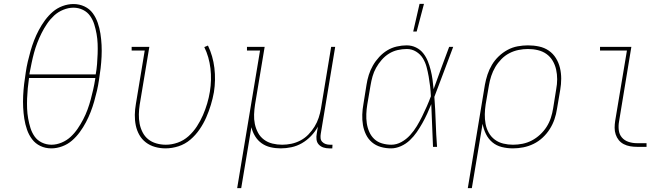

<svg xmlns="http://www.w3.org/2000/svg" viewBox="-20 -764 3490 999"><path d="M247 8Q216 8 190 -4.5Q164 -17 147 -39.5Q130 -62 120.5 -89.5Q111 -117 106.5 -146Q102 -175 100.5 -205Q99 -235 100.5 -265.5Q102 -296 105.5 -326.5Q109 -357 114 -387Q118 -415 124.5 -443Q131 -471 139 -499Q147 -527 157.5 -554Q168 -581 182 -607.5Q196 -634 214 -658.5Q232 -683 254.5 -702.5Q277 -722 305.5 -732.5Q334 -743 362 -743Q393 -743 419.5 -730.5Q446 -718 462.5 -695.5Q479 -673 488.5 -645.5Q498 -618 502.5 -589Q507 -560 508.5 -530Q510 -500 508.5 -469.5Q507 -439 503.5 -408.5Q500 -378 495 -348Q491 -320 484.5 -292Q478 -264 470 -236Q462 -208 451.5 -181Q441 -154 427 -127.5Q413 -101 395 -76.5Q377 -52 354.5 -32.5Q332 -13 303.5 -2.5Q275 8 247 8ZM478 -377Q483 -404 485 -430.5Q487 -457 488 -483.5Q489 -510 488 -536Q487 -562 482.5 -587.5Q478 -613 470.5 -637Q463 -661 449 -681Q435 -701 412 -712.5Q389 -724 362 -724Q336 -724 309 -713Q282 -702 261.5 -683Q241 -664 225 -640.5Q209 -617 196.5 -592Q184 -567 174 -541Q164 -515 157 -489Q150 -463 144.5 -436.5Q139 -410 134 -384L133 -377ZM248 -11Q274 -11 300.5 -22Q327 -33 347.5 -52Q368 -71 384 -94.5Q400 -118 413 -143Q426 -168 435.5 -194Q445 -220 452 -246Q459 -272 465 -298.5Q471 -325 475 -351L476 -358H131Q127 -331 124.5 -304.5Q122 -278 121 -251.5Q120 -225 121 -199Q122 -173 126.5 -147.5Q131 -122 138.5 -98Q146 -74 160 -54Q174 -34 197.5 -22.5Q221 -11 248 -11Z M841 8Q813 8 786.5 0.5Q760 -7 739 -23Q718 -39 705 -62Q692 -85 686.5 -111.5Q681 -138 681.5 -166.5Q682 -195 687 -223L733 -501H665V-520H757L707 -220Q703 -195 702.5 -169.5Q702 -144 706.5 -120.5Q711 -97 722 -75.5Q733 -54 751 -39.5Q769 -25 793 -18Q817 -11 843 -11Q874 -11 905 -22Q936 -33 961 -55.5Q986 -78 1004.5 -106.5Q1023 -135 1036 -165Q1049 -195 1058 -225.5Q1067 -256 1072 -287Q1082 -348 1075 -408Q1068 -468 1043 -519L1062 -527Q1088 -473 1095.5 -410.5Q1103 -348 1093 -284Q1087 -251 1077 -218Q1067 -185 1053 -153Q1039 -121 1018.5 -91Q998 -61 970.5 -37.5Q943 -14 909 -3Q875 8 841 8Z M1214 215 1333 -501H1265V-520H1357L1307 -220Q1303 -194 1302 -168.5Q1301 -143 1306 -119Q1311 -95 1322.5 -73.5Q1334 -52 1353.5 -37.5Q1373 -23 1397.5 -17Q1422 -11 1448 -11Q1472 -11 1496 -16Q1520 -21 1543 -33Q1566 -45 1584.5 -64Q1603 -83 1616.5 -105Q1630 -127 1638 -151Q1646 -175 1650 -199L1703 -520H1724L1649 -68Q1647 -57 1648 -45.5Q1649 -34 1656.5 -26Q1664 -18 1674.5 -14.5Q1685 -11 1697 -11H1710L1709 8H1693Q1677 8 1663 3.5Q1649 -1 1639 -11.5Q1629 -22 1627 -37.5Q1625 -53 1628 -68L1634 -105Q1620 -79 1598.5 -56.5Q1577 -34 1551 -19Q1525 -4 1496.5 2Q1468 8 1441 8Q1413 8 1387.5 2Q1362 -4 1341.5 -18.5Q1321 -33 1307.5 -55Q1294 -77 1288 -102L1235 215Z M2015 8Q1987 8 1961 0.5Q1935 -7 1915.5 -23.5Q1896 -40 1884.5 -63.5Q1873 -87 1868.5 -113.5Q1864 -140 1865 -168Q1866 -196 1871 -223L1887 -323Q1891 -349 1899 -374.5Q1907 -400 1920.5 -423.5Q1934 -447 1953 -467.5Q1972 -488 1995 -502Q2018 -516 2044.5 -522Q2071 -528 2096 -528Q2122 -528 2144.5 -517Q2167 -506 2182 -487Q2197 -468 2206 -445.5Q2215 -423 2221 -399Q2227 -375 2230.5 -350Q2234 -325 2236 -300Q2256 -355 2276 -410Q2296 -465 2317 -520H2338Q2313 -455 2289 -389.5Q2265 -324 2240 -260Q2245 -195 2247 -130Q2249 -65 2254 0H2233Q2230 -55 2228.5 -110.5Q2227 -166 2224 -222Q2214 -197 2202.5 -172Q2191 -147 2177.5 -123Q2164 -99 2148.5 -76.5Q2133 -54 2112.5 -34.5Q2092 -15 2066 -3.5Q2040 8 2015 8ZM2016 -11Q2043 -11 2068.5 -25Q2094 -39 2114 -61Q2134 -83 2149 -108Q2164 -133 2176.5 -158.5Q2189 -184 2200.5 -210Q2212 -236 2222 -263Q2221 -289 2218 -314.5Q2215 -340 2210.5 -365.5Q2206 -391 2199.5 -415.5Q2193 -440 2180 -461Q2167 -482 2145 -495.5Q2123 -509 2097 -509Q2073 -509 2049 -503.5Q2025 -498 2004 -485Q1983 -472 1966 -452.5Q1949 -433 1937 -411.5Q1925 -390 1918.5 -367Q1912 -344 1908 -320L1891 -220Q1887 -196 1886 -171Q1885 -146 1888.5 -122.5Q1892 -99 1901.5 -77.5Q1911 -56 1927.5 -40.5Q1944 -25 1967.5 -18Q1991 -11 2016 -11ZM2130 -600 2163 -744H2186L2148 -600Z M2414 215 2503 -323Q2508 -350 2516.5 -376Q2525 -402 2539.5 -426.5Q2554 -451 2575 -471Q2596 -491 2621 -504.5Q2646 -518 2673.5 -523Q2701 -528 2727 -528Q2757 -528 2785 -522Q2813 -516 2835.5 -500.5Q2858 -485 2872.5 -461.5Q2887 -438 2893.5 -411Q2900 -384 2900 -355Q2900 -326 2895 -297L2878 -197Q2874 -170 2865 -143.5Q2856 -117 2840.5 -92.5Q2825 -68 2803.5 -48Q2782 -28 2756.5 -15.5Q2731 -3 2703.5 2.5Q2676 8 2649 8Q2619 8 2591 1Q2563 -6 2542 -23.5Q2521 -41 2508.5 -66.5Q2496 -92 2491 -120L2435 215ZM2649 -11Q2674 -11 2699 -16Q2724 -21 2747 -33Q2770 -45 2790 -63.5Q2810 -82 2824 -104Q2838 -126 2846 -150.5Q2854 -175 2858 -200L2874 -300Q2879 -326 2879 -352Q2879 -378 2873.5 -402.5Q2868 -427 2855.5 -448Q2843 -469 2823.5 -483Q2804 -497 2779 -503Q2754 -509 2727 -509Q2703 -509 2678 -504Q2653 -499 2630 -487Q2607 -475 2588.5 -456Q2570 -437 2557 -415Q2544 -393 2536 -368.5Q2528 -344 2524 -320L2507 -221Q2503 -195 2502.5 -169.5Q2502 -144 2506.5 -119.5Q2511 -95 2523 -73.5Q2535 -52 2554.5 -37.5Q2574 -23 2598.5 -17Q2623 -11 2649 -11Z M3294 0Q3276 0 3258.5 -3Q3241 -6 3225.5 -14Q3210 -22 3199.5 -35Q3189 -48 3183.5 -64.5Q3178 -81 3178 -99Q3178 -117 3181 -136L3242 -501H3102V-520H3265L3201 -132Q3197 -110 3199.5 -87.5Q3202 -65 3215.5 -49Q3229 -33 3250 -26Q3271 -19 3294 -19H3344V0Z"/></svg>

Font: Iosevka Etoile Thin
Style: Italic
Weight: 100
Italic angle: -9°
Designer: Belleve Invis
Foundry: Belleve Invis
Version: Version 22.1.2; ttfautohint (v1.8.4)